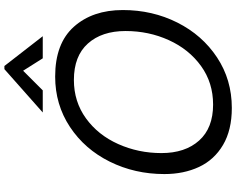

<svg xmlns="http://www.w3.org/2000/svg" viewBox="-118 -920 1048 851"><g transform="rotate(-90 405.5 -494.0)"><path d="M60 -289Q60 -420 115 -531Q170 -642 269 -707.5Q368 -773 492 -773Q639 -773 713 -690Q787 -607 787 -473Q787 -342 731.5 -231.5Q676 -121 577 -55.5Q478 10 353 10Q255 10 189 -29Q123 -68 91.5 -135.5Q60 -203 60 -289ZM694 -461Q694 -566 638.5 -628Q583 -690 477 -690Q381 -690 307 -636.5Q233 -583 193 -493.5Q153 -404 153 -302Q153 -197 208.5 -135Q264 -73 368 -73Q465 -73 539 -126.5Q613 -180 653.5 -269Q694 -358 694 -461ZM431 -828H333L525 -998H539L671 -828H573L518 -915Z"/></g></svg>

Font: Open Sauce One
Style: Italic
Weight: 400
Italic angle: -10°
Designer: Alfredo Marco Pradil
Foundry: Creative Sauce Fz LLC
Version: Version 1.477